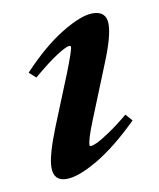

<svg xmlns="http://www.w3.org/2000/svg" viewBox="-61 -508 470 568"><g transform="rotate(-10 173.5 -223.5)"><path d="M94.7 11.2Q55.7 11.2 55.7 -29.3Q55.7 -64.5 87.9 -145L148.9 -295.4Q174.8 -361.3 174.8 -371.1Q174.8 -375 169.9 -375Q161.1 -375 132.3 -356.7Q103.5 -338.4 58.1 -299.8L38.1 -317.9Q102.5 -386.7 161.4 -422.4Q220.2 -458 254.4 -458Q295.9 -458 295.9 -418.9Q295.9 -381.3 263.7 -303.7L200.2 -146.5Q178.2 -92.3 178.2 -76.2Q178.2 -72.3 181.6 -72.3Q187.5 -72.3 200.4 -78.1Q213.4 -84 239.7 -101.6Q266.1 -119.1 298.3 -146L316.4 -125.5Q248 -58.1 189 -23.4Q129.9 11.2 94.7 11.2Z"/></g></svg>

Font: Elstob 8pt
Style: Bold Italic
Weight: 700
Italic angle: -20°
Designer: Peter S. Baker
Version: Version 1.015